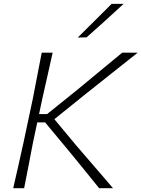

<svg xmlns="http://www.w3.org/2000/svg" viewBox="-20 -990 744 1010"><path d="M49.5 0Q63.5 -61 76 -116.2Q88.5 -171.5 103 -237L153 -472.5Q166 -540.5 177 -597Q188 -653.5 199.5 -713H257Q243.5 -652.5 231 -596.8Q218.5 -541 203 -472.5L185.5 -390H228L389.5 -520Q444.5 -565.5 498.2 -610Q552 -654.5 623 -713H704.5Q631.5 -655 562.2 -600.2Q493 -545.5 425.5 -491.5L266 -363L380.5 -225.5Q411.5 -189.5 446.8 -148.5Q482 -107.5 515.5 -68.8Q549 -30 574.5 0H501.5Q458 -54 419.8 -101Q381.5 -148 345 -192.5L217.5 -346H176L153 -237.5Q140 -169.5 129.5 -114.8Q119 -60 107 0ZM389 -792.5Q435 -838 478.5 -881.2Q522 -924.5 567 -969.5H630Q583.5 -926 534.2 -881.8Q485 -837.5 435.5 -793.5Z"/></svg>

Font: Commissioner Loud ExtraLight
Style: Italic
Weight: 200
Italic angle: -12°
Designer: Kostas Bartsokas
Foundry: Kostas Bartsokas
Version: Version 1.000; ttfautohint (v1.8.3)